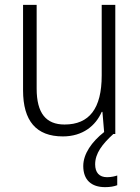

<svg xmlns="http://www.w3.org/2000/svg" viewBox="-20 -552 576 791"><path d="M372 125C372 80 401 42 447 0H455V-532H399V-241C399 -105 348 -39 246 -39C170 -39 131 -85 131 -187V-532H75V-180C75 -54 129 10 239 10C321 10 374 -34 399 -91H402L409 -8C358 32 323 82 323 132C323 189 356 219 413 219C434 219 450 216 463 211V171C454 174 439 178 421 178C389 178 372 159 372 125Z"/></svg>

Font: Noto Sans Ethiopic SemiCondensed Light
Style: Regular
Weight: 300
Width: 4
Designer: Monotype Design Team
Foundry: Monotype Imaging Inc.
Version: Version 2.102